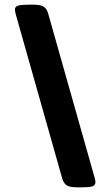

<svg xmlns="http://www.w3.org/2000/svg" viewBox="-20 -722 462 821"><path d="M310 79Q279 79 265.5 70.5Q252 62 246 41L49 -655Q47 -663 45.5 -669Q44 -675 44 -682Q44 -694 57.5 -698Q71 -702 99 -702H123Q154 -702 167 -693.5Q180 -685 186 -664L383 32Q385 40 386.5 45.5Q388 51 388 56Q388 71 374.5 75Q361 79 333 79Z"/></svg>

Font: Asap Black
Style: Italic
Weight: 900
Italic angle: -6°
Designer: Pablo Cosgaya
Foundry: Omnibus-Type
Version: Version 3.001